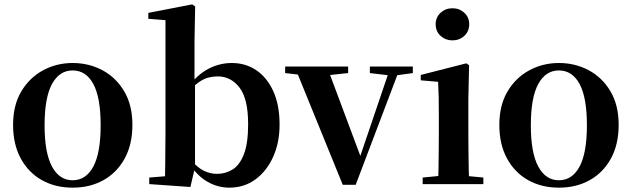

<svg xmlns="http://www.w3.org/2000/svg" viewBox="-20 -839 2879 875"><path d="M311 16.2Q231.7 16.2 170.5 -18.3Q109.3 -52.8 74.5 -117Q39.6 -181.2 39.6 -269.8Q39.6 -359.1 76.8 -422Q114 -484.9 175.9 -518.4Q237.8 -551.9 311 -551.9Q385.1 -551.9 447.1 -518.8Q509 -485.6 546.2 -422.7Q583.4 -359.8 583.4 -269.8Q583.4 -180.5 548 -116.3Q512.6 -52 451.4 -17.9Q390.2 16.2 311 16.2ZM311 -17.5Q372 -17.5 405.4 -80.1Q438.7 -142.6 438.7 -268.1Q438.7 -394.2 405.4 -456.1Q372 -518 311 -518Q250.7 -518 217 -456.1Q183.2 -394.2 183.2 -268.1Q183.2 -142.6 217 -80.1Q250.7 -17.5 311 -17.5Z M660.2 0V-29.9L732.1 -35.7Q733.1 -65.2 733.1 -100.6Q733.1 -136.1 733.6 -171.6Q734.1 -207 734.1 -234.8V-747.1L656 -753.3V-780.3L855.6 -819L869.4 -810L866.4 -650.9V-464.7L868.8 -454.7V-79.1V-77.4L847.7 13.1ZM1025 16.2Q973.7 16.2 927.6 -9.5Q881.4 -35.1 845.3 -89.4H834.3L852.6 -106.4Q882.2 -73.6 910.3 -60.1Q938.3 -46.7 969.6 -46.7Q1007.1 -46.7 1039.3 -66.2Q1071.6 -85.7 1091.2 -135.2Q1110.8 -184.8 1110.8 -273.3Q1110.8 -388.7 1071.6 -439.7Q1032.4 -490.8 972.4 -490.8Q951.8 -490.8 930.6 -485.7Q909.4 -480.6 885.7 -464.1Q861.9 -447.6 831.1 -413.5L818.2 -442.5H837.7Q879.4 -499.3 930.1 -525.6Q980.9 -551.9 1036.4 -551.9Q1098.9 -551.9 1147.8 -519.1Q1196.7 -486.2 1225.4 -423.5Q1254.1 -360.9 1254.1 -270.9Q1254.1 -189.2 1224.9 -124.3Q1195.7 -59.4 1144.3 -21.6Q1092.9 16.2 1025 16.2Z M1542 3.1 1322.7 -535.7H1470L1632.6 -100.6H1611.7L1617.4 -114.7L1760.4 -535.7H1805.4L1601 3.1ZM1279.5 -506V-535.7H1566.6V-506L1461.4 -494.8H1377.1ZM1665.6 -506V-535.7H1861.4V-506L1780.4 -494.8H1760Z M1906.2 0V-29.9L2012.8 -40.2H2074.8L2182.8 -29.9V0ZM1976.6 0Q1977.6 -25.5 1978.3 -67.4Q1978.9 -109.4 1979.4 -154.8Q1979.9 -200.3 1979.9 -234.8V-308Q1979.9 -358.3 1979.3 -394.3Q1978.6 -430.4 1976.6 -466.2L1897.5 -472.9V-497.4L2105.1 -550.4L2117.8 -541.7L2114.4 -387.9V-234.8Q2114.4 -200.3 2114.9 -154.8Q2115.4 -109.4 2116.2 -67.4Q2117.1 -25.5 2118.1 0ZM2041.8 -655Q2010.6 -655 1988 -675.4Q1965.5 -695.9 1965.5 -728.8Q1965.5 -760.3 1988 -780.9Q2010.6 -801.4 2041.8 -801.4Q2073.5 -801.4 2095.9 -780.9Q2118.3 -760.3 2118.3 -728.8Q2118.3 -695.9 2095.9 -675.4Q2073.5 -655 2041.8 -655Z M2527 16.2Q2447.7 16.2 2386.5 -18.3Q2325.3 -52.8 2290.5 -117Q2255.6 -181.2 2255.6 -269.8Q2255.6 -359.1 2292.8 -422Q2330 -484.9 2391.9 -518.4Q2453.8 -551.9 2527 -551.9Q2601.1 -551.9 2663.1 -518.8Q2725 -485.6 2762.2 -422.7Q2799.4 -359.8 2799.4 -269.8Q2799.4 -180.5 2764 -116.3Q2728.6 -52 2667.4 -17.9Q2606.2 16.2 2527 16.2ZM2527 -17.5Q2588 -17.5 2621.4 -80.1Q2654.7 -142.6 2654.7 -268.1Q2654.7 -394.2 2621.4 -456.1Q2588 -518 2527 -518Q2466.7 -518 2433 -456.1Q2399.2 -394.2 2399.2 -268.1Q2399.2 -142.6 2433 -80.1Q2466.7 -17.5 2527 -17.5Z"/></svg>

Font: Early Summer Mincho VF
Style: Regular
Weight: 250
Designer: GuiWonder
Version: Version 1.002